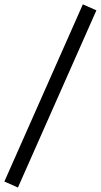

<svg xmlns="http://www.w3.org/2000/svg" viewBox="-56 -715 458 872"><path d="M-36.1 109.4Q-20.5 116.2 25.4 136.7Q114.3 -64.5 381.8 -668Q366.2 -674.8 320.3 -695.3Q231.4 -494.1 -36.1 109.4Z"/></svg>

Font: Aptus Gothic JP
Style: Medium
Weight: 400
Designer: Fuminori Ogawa / Motoya
Version: Version 1